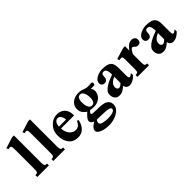

<svg xmlns="http://www.w3.org/2000/svg" viewBox="92 -1527 2623 2623"><g transform="rotate(-45 1403.5 -215.5)"><path d="M277.8 0H53.2V-35.2Q85 -35.2 94.2 -48.1Q103.5 -61 103.5 -97.7V-492.2Q103.5 -526.9 96.9 -539.3Q90.3 -551.8 77.1 -551.8Q69.3 -551.8 61.3 -549.8Q53.2 -547.9 45.9 -545.4L32.2 -576.2L194.3 -627.4H229.5V-97.7Q229.5 -57.6 239.7 -46.4Q250 -35.2 277.8 -35.2Z M587.9 0H363.3V-35.2Q395 -35.2 404.3 -48.1Q413.6 -61 413.6 -97.7V-492.2Q413.6 -526.9 407 -539.3Q400.4 -551.8 387.2 -551.8Q379.4 -551.8 371.3 -549.8Q363.3 -547.9 356 -545.4L342.3 -576.2L504.4 -627.4H539.6V-97.7Q539.6 -57.6 549.8 -46.4Q560.1 -35.2 587.9 -35.2Z M978.5 -160.6 1004.4 -149.4Q996.1 -108.9 974.9 -71.3Q953.6 -33.7 918.5 -10Q883.3 13.7 832 13.7Q745.1 13.7 697.5 -46.1Q649.9 -106 649.9 -202.6Q649.9 -268.6 679.2 -316.7Q708.5 -364.7 753.7 -390.9Q798.8 -417 846.7 -417Q889.2 -417 925 -399.4Q960.9 -381.8 982.9 -342.8Q1004.9 -303.7 1004.4 -239.3H751.5Q751.5 -201.7 767.1 -165Q782.7 -128.4 812.5 -104.7Q842.3 -81.1 884.3 -81.1Q913.1 -81.1 936.8 -98.6Q960.4 -116.2 978.5 -160.6ZM751 -277.3H886.2Q886.2 -295.4 879.6 -317.9Q873 -340.3 857.4 -356.7Q841.8 -373 814 -373Q790 -373 770.3 -346.9Q750.5 -320.8 751 -277.3Z M1502.9 -362.8Q1502.9 -348.6 1497.6 -341.3Q1492.2 -334 1477.5 -334Q1466.3 -334 1448.5 -335Q1430.7 -335.9 1422.4 -336.4Q1433.6 -324.2 1439 -306.6Q1444.3 -289.1 1444.3 -272Q1444.3 -238.3 1425.5 -205.6Q1406.7 -172.9 1369.1 -151.1Q1331.5 -129.4 1275.4 -129.4Q1259.8 -129.4 1243.4 -131.3Q1227.1 -133.3 1211.9 -136.7Q1200.7 -127.4 1190.7 -117.2Q1180.7 -106.9 1180.7 -96.2Q1180.7 -83 1203.1 -79.8Q1225.6 -76.7 1261 -76.9Q1296.4 -77.1 1336.4 -75.4Q1376.5 -73.7 1411.9 -64Q1447.3 -54.2 1469.7 -30.5Q1492.2 -6.8 1492.2 37.1Q1492.2 77.6 1468 107.7Q1443.8 137.7 1406.7 157.2Q1369.6 176.8 1328.6 186.3Q1287.6 195.8 1253.9 195.8Q1198.7 195.8 1153.8 184.8Q1108.9 173.8 1082.3 154.1Q1055.7 134.3 1055.7 108.4Q1055.7 86.4 1075 63.2Q1094.2 40 1140.1 14.2Q1116.7 7.3 1103.3 -8.5Q1089.8 -24.4 1089.8 -41Q1089.8 -64.5 1114.3 -94.2Q1138.7 -124 1168.9 -149.4Q1142.1 -161.1 1116.9 -194.1Q1091.8 -227.1 1091.8 -270Q1091.8 -315.4 1114.7 -348.4Q1137.7 -381.3 1177 -398.9Q1216.3 -416.5 1264.6 -416.5Q1299.3 -416.5 1323.2 -408.7Q1347.2 -400.9 1368.9 -392.8Q1390.6 -384.8 1418.5 -384.8Q1429.7 -384.8 1450.2 -386.2Q1470.7 -387.7 1482.9 -387.7Q1494.1 -387.7 1498.5 -382.3Q1502.9 -377 1502.9 -362.8ZM1333.5 -255.4Q1333.5 -271.5 1330.6 -293.5Q1327.6 -315.4 1320.1 -336.4Q1312.5 -357.4 1298.8 -371.1Q1285.2 -384.8 1263.7 -384.8Q1240.2 -384.8 1227.3 -370.1Q1214.4 -355.5 1209.2 -333.5Q1204.1 -311.5 1204.1 -289.6Q1204.1 -261.7 1209.7 -232.2Q1215.3 -202.6 1230.7 -182.1Q1246.1 -161.6 1275.4 -161.6Q1298.8 -161.6 1311.5 -176.8Q1324.2 -191.9 1328.9 -213.9Q1333.5 -235.8 1333.5 -255.4ZM1436.5 65.4Q1436.5 51.8 1425.5 44.2Q1414.6 36.6 1398.9 33.2Q1376.5 27.8 1336.2 25.6Q1295.9 23.4 1254.2 22.5Q1212.4 21.5 1184.6 20Q1172.4 34.2 1168 46.1Q1163.6 58.1 1163.6 66.4Q1163.6 82 1178.2 92.3Q1192.9 102.5 1215.6 108.2Q1238.3 113.8 1262.2 116Q1286.1 118.2 1305.2 118.2Q1331.5 118.2 1362.3 113.5Q1393.1 108.9 1414.8 97.2Q1436.5 85.4 1436.5 65.4Z M1962.4 -101.6V-58.6Q1954.6 -49.8 1935.1 -33.7Q1915.5 -17.6 1888.9 -4.6Q1862.3 8.3 1833 8.3Q1804.7 8.3 1785.2 -10.3Q1765.6 -28.8 1765.6 -52.7Q1736.8 -27.8 1707 -9.8Q1677.2 8.3 1639.6 8.3Q1595.2 8.3 1570.6 -19.5Q1545.9 -47.4 1545.9 -96.2Q1545.9 -129.4 1568.6 -156.5Q1591.3 -183.6 1626 -204.6Q1660.6 -225.6 1698.2 -241.2Q1735.8 -256.8 1765.6 -267.6V-284.2Q1765.6 -325.2 1752.7 -351.8Q1739.7 -378.4 1711.9 -378.4Q1689 -378.4 1679 -365.5Q1668.9 -352.5 1668.9 -314.5Q1668.9 -294.9 1656.5 -274.4Q1644 -253.9 1610.4 -253.9Q1586.4 -253.9 1571 -268.6Q1555.7 -283.2 1555.7 -308.6Q1555.7 -343.3 1582.5 -367.4Q1609.4 -391.6 1647.9 -404.1Q1686.5 -416.5 1721.2 -416.5Q1815.4 -416.5 1854 -385.3Q1892.6 -354 1892.6 -278.3V-158.2Q1892.6 -141.1 1892.8 -122.8Q1893.1 -104.5 1895 -93.3Q1896.5 -85 1900.6 -78.1Q1904.8 -71.3 1914.6 -71.3Q1924.3 -71.3 1940.2 -83.3Q1956.1 -95.2 1962.4 -101.6ZM1765.6 -105.5V-225.6Q1709.5 -200.7 1689.7 -173.6Q1669.9 -146.5 1669.9 -116.7Q1669.9 -97.7 1679.4 -83.7Q1689 -69.8 1706.5 -69.8Q1720.7 -69.8 1736.3 -80.3Q1752 -90.8 1765.6 -105.5Z M2355 -355Q2355 -332.5 2342.3 -314.7Q2329.6 -296.9 2302.7 -296.9Q2279.3 -296.9 2266.1 -306.6Q2252.9 -316.4 2243.7 -326.2Q2234.4 -335.9 2223.1 -335.9Q2210.4 -335.9 2194.6 -314Q2178.7 -292 2164.6 -263.7V-97.2Q2164.6 -59.1 2174.6 -47.1Q2184.6 -35.2 2212.4 -35.2V0H1988.8V-35.2Q2020 -35.2 2029.3 -46.9Q2038.6 -58.6 2038.6 -97.2V-281.2Q2038.6 -316.4 2033.4 -328.6Q2028.3 -340.8 2014.2 -340.8Q2006.8 -340.8 1994.9 -338.9Q1982.9 -336.9 1976.1 -334.5L1965.3 -367.2L2129.4 -416.5H2164.6V-331.1Q2184.6 -363.3 2216.8 -389.9Q2249 -416.5 2284.7 -416.5Q2313.5 -416.5 2334.2 -400.1Q2355 -383.8 2355 -355Z M2806.6 -101.6V-58.6Q2798.8 -49.8 2779.3 -33.7Q2759.8 -17.6 2733.2 -4.6Q2706.5 8.3 2677.2 8.3Q2648.9 8.3 2629.4 -10.3Q2609.9 -28.8 2609.9 -52.7Q2581.1 -27.8 2551.3 -9.8Q2521.5 8.3 2483.9 8.3Q2439.5 8.3 2414.8 -19.5Q2390.1 -47.4 2390.1 -96.2Q2390.1 -129.4 2412.8 -156.5Q2435.5 -183.6 2470.2 -204.6Q2504.9 -225.6 2542.5 -241.2Q2580.1 -256.8 2609.9 -267.6V-284.2Q2609.9 -325.2 2596.9 -351.8Q2584 -378.4 2556.2 -378.4Q2533.2 -378.4 2523.2 -365.5Q2513.2 -352.5 2513.2 -314.5Q2513.2 -294.9 2500.7 -274.4Q2488.3 -253.9 2454.6 -253.9Q2430.7 -253.9 2415.3 -268.6Q2399.9 -283.2 2399.9 -308.6Q2399.9 -343.3 2426.8 -367.4Q2453.6 -391.6 2492.2 -404.1Q2530.8 -416.5 2565.4 -416.5Q2659.7 -416.5 2698.2 -385.3Q2736.8 -354 2736.8 -278.3V-158.2Q2736.8 -141.1 2737.1 -122.8Q2737.3 -104.5 2739.3 -93.3Q2740.7 -85 2744.9 -78.1Q2749 -71.3 2758.8 -71.3Q2768.6 -71.3 2784.4 -83.3Q2800.3 -95.2 2806.6 -101.6ZM2609.9 -105.5V-225.6Q2553.7 -200.7 2533.9 -173.6Q2514.2 -146.5 2514.2 -116.7Q2514.2 -97.7 2523.7 -83.7Q2533.2 -69.8 2550.8 -69.8Q2564.9 -69.8 2580.6 -80.3Q2596.2 -90.8 2609.9 -105.5Z"/></g></svg>

Font: Scheherazade New
Style: Bold
Weight: 700
Designer: SIL International
Foundry: SIL International
Version: Version 4.000